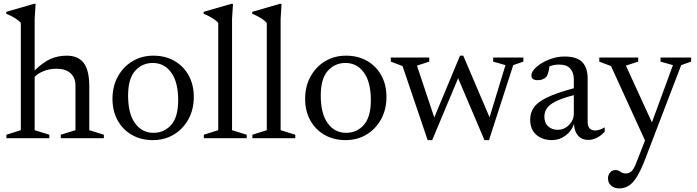

<svg xmlns="http://www.w3.org/2000/svg" viewBox="-20 -730 3680 1014"><path d="M240.5 0H14V-18.5L90 -42.5V-609Q80.5 -620.5 61.5 -632.8Q42.5 -645 13 -657.5V-667.5L158 -709.5H168L163 -629.5V-358Q207 -401 246.2 -418.5Q285.5 -436 332.5 -436Q393 -436 422.2 -397.2Q451.5 -358.5 451.5 -274.5V-42.5L528.5 -18.5V0H301V-18.5L378.5 -42.5V-279Q378.5 -319 352.8 -343Q327 -367 278 -367Q241.5 -367 210 -354.2Q178.5 -341.5 163 -323.5V-42.5L240.5 -18.5Z M787.5 10Q724.5 10 676.2 -17.8Q628 -45.5 601 -94.8Q574 -144 574 -208Q574 -274 602.2 -325.5Q630.5 -377 679.2 -406.5Q728 -436 790 -436Q853.5 -436 901.5 -408.2Q949.5 -380.5 976.5 -331.5Q1003.5 -282.5 1003.5 -218Q1003.5 -152 975.2 -100.5Q947 -49 898.2 -19.5Q849.5 10 787.5 10ZM790.5 -28.5Q847 -28.5 884 -70.2Q921 -112 921 -201Q921 -296.5 884.2 -347Q847.5 -397.5 787 -397.5Q731 -397.5 693.8 -356Q656.5 -314.5 656.5 -225Q656.5 -129.5 693.2 -79Q730 -28.5 790.5 -28.5Z M1205.5 -42.5 1283 -18.5V0H1056.5V-18.5L1132.5 -42.5V-609Q1123 -620.5 1104 -632.8Q1085 -645 1055.5 -657.5V-667.5L1200.5 -709.5H1210.5L1205.5 -629.5Z M1462 -42.5 1539.5 -18.5V0H1313V-18.5L1389 -42.5V-609Q1379.5 -620.5 1360.5 -632.8Q1341.5 -645 1312 -657.5V-667.5L1457 -709.5H1467L1462 -629.5Z M1805 10Q1742 10 1693.8 -17.8Q1645.5 -45.5 1618.5 -94.8Q1591.5 -144 1591.5 -208Q1591.5 -274 1619.8 -325.5Q1648 -377 1696.8 -406.5Q1745.5 -436 1807.5 -436Q1871 -436 1919 -408.2Q1967 -380.5 1994 -331.5Q2021 -282.5 2021 -218Q2021 -152 1992.8 -100.5Q1964.5 -49 1915.8 -19.5Q1867 10 1805 10ZM1808 -28.5Q1864.5 -28.5 1901.5 -70.2Q1938.5 -112 1938.5 -201Q1938.5 -296.5 1901.8 -347Q1865 -397.5 1804.5 -397.5Q1748.5 -397.5 1711.2 -356Q1674 -314.5 1674 -225Q1674 -129.5 1710.8 -79Q1747.5 -28.5 1808 -28.5Z M2649.5 -386 2584.5 -404.5V-426H2744V-404.5L2690.5 -386L2562.5 10H2538.5L2399.5 -317L2262.5 10H2238.5L2106 -381L2044 -404.5V-426H2247V-404.5L2182 -383.5L2273.5 -109.5L2409.5 -436H2426.5L2565.5 -110.5Z M3088 9Q3053 9 3033 -13.5Q3013 -36 3011.5 -75.5Q2999 -37.5 2966.5 -13.8Q2934 10 2895 10Q2845 10 2812.5 -18Q2780 -46 2780 -98.5Q2780 -133.5 2799 -161.8Q2818 -190 2867.8 -214.5Q2917.5 -239 3010.5 -264V-310Q3010.5 -346 2992 -367.5Q2973.5 -389 2931 -389Q2909 -389 2882 -380Q2879.5 -362 2875.2 -346.2Q2871 -330.5 2864 -323Q2856 -314.5 2844 -310.5Q2832 -306.5 2820 -306.5Q2786.5 -306.5 2786.5 -332Q2786.5 -352.5 2812.5 -375.8Q2838.5 -399 2878.8 -415.2Q2919 -431.5 2961.5 -431.5Q3027 -431.5 3055.2 -401.8Q3083.5 -372 3083.5 -316V-87.5Q3083.5 -41 3123 -41Q3146.5 -41 3173.5 -57.5V-34.5Q3153 -12 3130.2 -1.5Q3107.5 9 3088 9ZM2855 -114.5Q2855 -80.5 2875.2 -62.5Q2895.5 -44.5 2924.5 -44.5Q2960 -44.5 2985.2 -70.2Q3010.5 -96 3010.5 -130V-227.5Q2947.5 -211 2914 -194Q2880.5 -177 2867.8 -157.5Q2855 -138 2855 -114.5Z M3250.5 265Q3225 265 3208 250.8Q3191 236.5 3191 212Q3191 193 3202.5 180.5Q3214 168 3229.5 168Q3245 168 3256.8 177Q3268.5 186 3285.5 186Q3301.5 186 3314.2 175.2Q3327 164.5 3339.5 132L3386.5 12L3207 -381L3145 -404.5V-426H3350.5V-404.5L3285.5 -383.5L3423 -83.5L3534 -386L3468.5 -404.5V-426H3630V-404.5L3577.5 -386L3387.5 110Q3364.5 170 3343.5 203.8Q3322.5 237.5 3300 251.2Q3277.5 265 3250.5 265Z"/></svg>

Font: Newsreader Text
Style: Regular
Weight: 400
Designer: Hugues Gentile
Foundry: Production Type
Version: Version 1.002